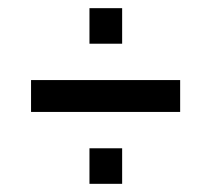

<svg xmlns="http://www.w3.org/2000/svg" viewBox="-20 -493 518 470"><path d="M56 -219V-297H421V-219ZM199 -43V-130H279V-43ZM199 -386V-473H279V-386Z"/></svg>

Font: Archivo ExtraCondensed Medium
Style: Regular
Weight: 500
Width: 2
Designer: Hector Gatti
Foundry: Omnibus-Type
Version: Version 2.001